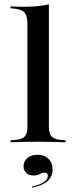

<svg xmlns="http://www.w3.org/2000/svg" viewBox="-20 -652 350 880"><path d="M154.8 -2.4Q121 -2.4 92.3 -1.6Q63.7 -0.8 28.2 0V-8.9L46 -10.5Q79 -12.1 92.3 -25.4Q105.6 -38.7 105.6 -70.2V-207.3H204V-70.2Q204 -38.7 217.3 -25.4Q230.6 -12.1 263.7 -10.5L280.6 -8.9V0Q246 -0.8 216.9 -1.6Q187.9 -2.4 154.8 -2.4ZM105.6 -207.3V-544.4Q105.6 -579.8 91.9 -594.8Q78.2 -609.7 41.9 -612.9L28.2 -613.7V-622.6Q50 -621.8 62.9 -621.4Q75.8 -621 91.9 -621Q124.2 -621 152 -623.8Q179.8 -626.6 204 -632.3V-622.6V-207.3ZM127.4 208.1 126.6 203.2Q162.1 195.2 180.6 182.7Q199.2 170.2 199.2 154Q199.2 139.5 184.7 139.5Q173.4 139.5 162.1 146Q150.8 152.4 132.3 152.4Q112.1 152.4 100 140.7Q87.9 129 87.9 110.5Q87.9 87.1 105.6 72.2Q123.4 57.3 151.6 57.3Q183.1 57.3 202 75.8Q221 94.4 221 125Q221 157.3 198 177.8Q175 198.4 127.4 208.1Z"/></svg>

Font: Playfair 144pt SemiExpanded SemiBold
Style: Regular
Weight: 600
Width: 6
Designer: Claus Eggers Sørensen
Foundry: Claus Eggers Sørensen
Version: Version 2.203